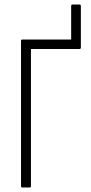

<svg xmlns="http://www.w3.org/2000/svg" viewBox="-20 -830 402 850"><path d="M79 0Q73 0 73 -6V-649Q73 -655 79 -655H333Q338 -655 338 -649V-620Q338 -613 332 -613H117V-6Q117 0 112 0ZM295 -621V-803Q295 -806 296 -808Q297 -810 300 -810H332Q338 -810 338 -803V-621Z"/></svg>

Font: Sofia Sans Condensed Light
Style: Regular
Weight: 300
Designer: Botio Nikoltchev, Ani Petrova
Foundry: lettersoup
Version: Version 4.101